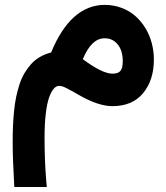

<svg xmlns="http://www.w3.org/2000/svg" viewBox="-20 -413 665 768"><path d="M311.3 -176.3Q388.9 -118.4 429.7 -118.4Q441.3 -118.4 448.9 -120.9Q456.4 -123.4 461.5 -129.2Q466.5 -135 468.8 -144.6Q471 -154.2 471 -168.8Q471 -210.1 451.1 -235Q431.2 -259.9 398.5 -259.9Q345.6 -259.9 311.3 -176.3ZM36.3 315.9Q30.7 222.7 30.7 152.6Q30.7 118.9 32 90.2Q33.2 61.5 36.3 31Q39.3 0.5 44.6 -24.9Q49.9 -50.4 57.9 -75.3Q66 -100.3 77.8 -120.2Q89.7 -140.1 104.5 -156.7Q119.4 -173.3 139.8 -185.1Q160.2 -197 184.4 -203Q262.5 -392.4 398 -393.5Q433.8 -393.5 465.2 -381.9Q496.7 -370.3 520.2 -349.9Q543.6 -329.5 560.7 -302Q577.8 -274.6 586.6 -242.1Q595.5 -209.6 595.5 -174.8Q595.5 -92.7 552.6 -40.6Q509.8 11.6 429.7 11.6Q373.3 11.6 296.2 -32.7Q278.1 -43.8 245.8 -60.5Q228.7 -69.5 216.1 -69.5Q205 -69.5 195.2 -58.4Q185.4 -47.4 176.8 -24.2Q168.3 -1 163.2 40.8Q158.2 82.6 158.2 138.5Q158.2 230.2 165.2 313.4L167.3 335H145.1H56.4H37.3Z"/></svg>

Font: Vazir FD
Style: Bold
Weight: 700
Foundry: DejaVu fonts team - Redesigned by Saber Rastikerdar
Version: Version 21.10;October 20, 2019;FontCreator 12.0.0.2547 64-bi